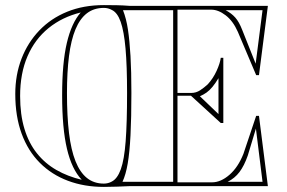

<svg xmlns="http://www.w3.org/2000/svg" viewBox="-20 -731 1127 754"><path d="M388 -10Q396 -10 404 -12Q412 -14 419 -18Q441 -29 454.5 -66.5Q468 -104 473.5 -176.5Q479 -249 479 -366Q479 -472 473 -540Q467 -608 454 -645Q441 -682 419 -692Q412 -696 404 -698Q396 -700 388 -700Q349 -700 321.5 -679Q294 -658 276.5 -616Q259 -574 251 -511Q243 -448 243 -365Q243 -275 251 -208.5Q259 -142 276.5 -98Q294 -54 321.5 -32Q349 -10 388 -10ZM810 -693H677V-366H731Q750 -366 766 -376.5Q782 -387 796 -400Q817 -423 830.5 -452.5Q844 -482 847 -504H857V-248H847L730 -355H677V-15H813Q847 -15 881 -44.5Q915 -74 936 -127L986 -276H997L1032 0H488Q464 1 439 2Q414 3 388 3Q311 3 247 -21Q183 -45 136.5 -91.5Q90 -138 65 -206Q40 -274 40 -362Q40 -437 64.5 -500.5Q89 -564 134.5 -611.5Q180 -659 244 -685Q308 -711 388 -711Q414 -711 439 -710.5Q464 -710 489 -708H1032L997 -436H986L914 -606Q895 -649 866 -671Q837 -693 810 -693ZM765 -353 838 -283V-424Q826 -404 814.5 -390Q803 -376 791 -367.5Q779 -359 765 -353ZM874 -17H1011L985 -226L953 -120Q939 -80 920.5 -55.5Q902 -31 874 -17ZM984 -481 1011 -691H866Q889 -679 904 -662Q919 -645 931 -614ZM301 -25Q262 -66 243 -146.5Q224 -227 224 -357Q224 -484 242.5 -562.5Q261 -641 297 -682Q224 -664 170.5 -620.5Q117 -577 88 -510Q59 -443 59 -354Q59 -281 76 -225Q93 -169 125 -129Q157 -89 201.5 -63.5Q246 -38 301 -25ZM660 -17V-691H463Q476 -658 482.5 -614.5Q489 -571 492.5 -511Q496 -451 496 -366Q496 -268 492.5 -200Q489 -132 481.5 -88.5Q474 -45 461 -17Z"/></svg>

Font: Kalnia Glaze Thin SemiBold
Style: Regular
Weight: 600
Version: Version 1.110